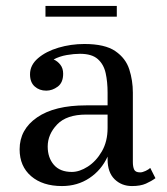

<svg xmlns="http://www.w3.org/2000/svg" viewBox="-20 -616 563 646"><path d="M133 -596H373V-560H133ZM270 -261.5H342V-304.5Q342 -340.5 335.5 -370Q329 -399.5 309 -417.2Q289 -435 249 -435Q229 -435 204.5 -430.8Q180 -426.5 160.5 -416Q174 -410 183.2 -398Q192.5 -386 192.5 -368Q192.5 -338 174.2 -324.5Q156 -311 135.5 -311Q112.5 -311 96.8 -325Q81 -339 81 -366Q81 -397 107.8 -420Q134.5 -443 176.5 -455.5Q218.5 -468 264 -468Q333 -468 368 -444Q403 -420 415 -382.5Q427 -345 427 -304.5V-70.5Q427 -55.5 431.2 -45.8Q435.5 -36 451.5 -36Q459.5 -36 470 -41Q480.5 -46 485.5 -51L503 -16.5Q489.5 -6.5 471 1.8Q452.5 10 424 10Q389 10 365.5 -13Q342 -36 342 -80V-89Q321 -43.5 280.8 -16.8Q240.5 10 188.5 10Q123.5 10 84.8 -23.2Q46 -56.5 46 -113.5Q46 -180.5 104.8 -221Q163.5 -261.5 270 -261.5ZM221.5 -37.5Q247.5 -37.5 275.5 -55.5Q303.5 -73.5 322.8 -106.8Q342 -140 342 -185.5V-230.5H270Q204 -230.5 172.2 -197.2Q140.5 -164 140.5 -123Q140.5 -85.5 161.2 -61.5Q182 -37.5 221.5 -37.5Z"/></svg>

Font: Bodoni* 06pt
Style: Regular
Weight: 400
Version: Version 2.3